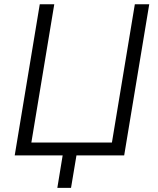

<svg xmlns="http://www.w3.org/2000/svg" viewBox="-20 -748 759 924"><path d="M577.6 0H50.8L171.4 -727.5H241.2L130.9 -62H518.6L628.9 -727.5H698.2ZM255.9 156.2 285.6 -24.9H352.1L321.8 156.2Z"/></svg>

Font: Inter Light
Style: Italic
Weight: 300
Italic angle: -9.3988°
Designer: Rasmus Andersson
Foundry: rsms
Version: Version 4.001;git-66647c0bb